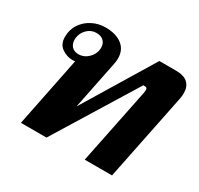

<svg xmlns="http://www.w3.org/2000/svg" viewBox="-125 -714 896 865"><g transform="rotate(30 323.0 -281.5)"><path d="M150 -362Q145 -361 135 -361Q107 -361 81 -379Q55 -397 55 -435Q55 -473 74.5 -502Q94 -531 125.5 -547Q157 -563 193 -563Q248 -563 279.5 -538.5Q311 -514 311 -470Q311 -456 308 -441L257 -189L478 -553H565Q606 -553 626 -534.5Q646 -516 646 -482Q646 -470 643 -453L551 0H409L489 -393L491 -409Q491 -416 488 -419Q485 -422 478 -422H470L210 0H77ZM221 -474Q221 -495 207.5 -508Q194 -521 171 -521Q141 -521 120 -498.5Q99 -476 99 -445Q99 -424 111.5 -410.5Q124 -397 146 -397Q176 -397 198.5 -420Q221 -443 221 -474Z"/></g></svg>

Font: Taviraj SemiBold
Style: Italic
Weight: 600
Italic angle: -12°
Designer: Katatrad Team
Foundry: CadsonDemak
Version: Version 1.001